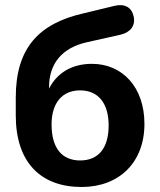

<svg xmlns="http://www.w3.org/2000/svg" viewBox="-20 -737 639 767"><path d="M306 10C456 10 557 -88 557 -242C557 -390 468 -482 347 -482C262 -482 205 -441 176 -383V-389C176 -484 229 -546 326 -568L460 -598C500 -607 522 -633 514 -671C506 -708 478 -723 439 -714L315 -684C137 -644 43 -547 43 -348V-276C43 -87 144 10 306 10ZM300 -96C227 -96 186 -146 186 -240C186 -325 228 -376 300 -376C372 -376 414 -325 414 -236C414 -145 373 -96 300 -96Z"/></svg>

Font: SN Pro
Style: Bold
Weight: 700
Designer: Tobias Whetton
Foundry: Supernotes
Version: Version 1.003;Glyphs 3.3 (3324)